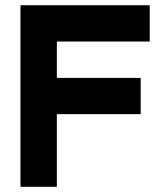

<svg xmlns="http://www.w3.org/2000/svg" viewBox="-20 -717 636 737"><path d="M58.6 0V-696.8H554.7V-557.6H198.2V-418H520V-278.8H198.2V0Z"/></svg>

Font: Basically A Sans Serif
Style: Bold
Weight: 700
Designer: Hyung-Suk Kim
Foundry: Mental Design
Version: 1.000